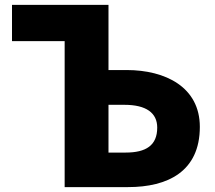

<svg xmlns="http://www.w3.org/2000/svg" viewBox="-20 -764 877 784"><path d="M244 0H503C664 0 796 -63 796 -246C796 -408 656 -478 497 -478H423V-744H29V-596H244ZM423 -141V-336H488C577 -336 622 -303 622 -243C622 -170 576 -141 493 -141Z"/></svg>

Font: Noto Sans CJK JP Black
Style: Regular
Weight: 900
Designer: Ryoko NISHIZUKA (kana & ideographs); Paul D. Hunt (Latin, Greek & Cyrillic); Wenlong ZHANG (bopomofo); Sandoll Communica
Foundry: Adobe Systems Incorporated
Version: Version 1.004;PS 1.004;hotconv 1.0.82;makeotf.lib2.5.63406